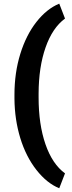

<svg xmlns="http://www.w3.org/2000/svg" viewBox="-20 -804 393 1044"><path d="M58.6 -289.1Q58.6 -408.2 90.3 -510.7Q122.1 -613.3 178 -684.6Q233.9 -755.9 302.2 -784.2L333.5 -703.1Q265.1 -652.8 227.8 -546.1Q190.4 -439.5 189.9 -295.9V-274.4Q189.9 -127.4 227.3 -19.5Q264.6 88.4 333.5 138.7L302.2 219.7Q234.9 192.4 178 119.9Q121.1 47.4 90.3 -53.2Q59.6 -153.8 58.6 -267.1Z"/></svg>

Font: Vazir Black FD-UI
Style: Black-FD-UI
Weight: 900
Designer: Saber Rastikerdar
Foundry: Saber Rastikerdar
Version: Version 30.0.0